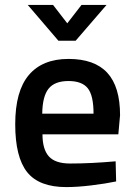

<svg xmlns="http://www.w3.org/2000/svg" viewBox="-20 -751 548 782"><path d="M42 -245Q42 -380 97.5 -445.5Q153 -511 259 -511Q365 -511 417 -454.5Q469 -398 469 -282L462 -204H153Q153 -143 179 -114Q205 -85 266 -85Q350 -85 451 -94L453 -12Q410 -3 352.5 4Q295 11 250 11Q139 11 90.5 -50Q42 -111 42 -245ZM361 -288Q361 -362 337.5 -391.5Q314 -421 259 -421Q203 -421 178 -390Q153 -359 152 -288ZM93 -731H196L254 -656L312 -731H414L288 -585H218Z"/></svg>

Font: Cairo SemiBold
Style: Regular
Weight: 600
Designer: Mohamed Gaber, Accademia di Belle Arti di Urbino and others
Foundry: Kief Type Foundry, Accademia di Belle Arti di Urbino and others
Version: Version 3.011